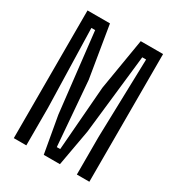

<svg xmlns="http://www.w3.org/2000/svg" viewBox="-168 -803 836 908"><g transform="rotate(30 250.0 -348.5)"><path d="M112.3 0H43.9V-697.3H166.5L212.9 -416L241.2 -64.9H259.8L287.6 -416L334.5 -697.3H456.5V0H388.2V-205.1L399.9 -634.8H378.9L330.1 -201.2L294.4 -2.4H206.1L170.9 -201.2L121.6 -634.8H101.1L112.3 -205.1Z"/></g></svg>

Font: Agdasima
Style: Regular
Weight: 400
Width: 3
Designer: The DocRepair Project, Patric King
Foundry: Google
Version: Version 2.002